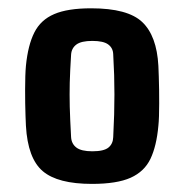

<svg xmlns="http://www.w3.org/2000/svg" viewBox="-20 -830 454 474"><path d="M207 -376Q122.5 -376 85.5 -407.5Q48.5 -439 44 -519.5Q43.5 -529 43 -543.8Q42.5 -558.5 42.2 -575.2Q42 -592 42 -609.2Q42 -626.5 42.5 -641.8Q43 -657 44 -667.5Q49 -718.5 64.8 -749.8Q80.5 -781 113.8 -795.2Q147 -809.5 205 -809.5Q295.5 -809.5 331.2 -775.5Q367 -741.5 371 -667.5Q371.5 -657 372 -641.5Q372.5 -626 372.8 -608.8Q373 -591.5 373 -574.5Q373 -557.5 372.5 -543Q372 -528.5 371 -519.5Q366.5 -469.5 351.5 -438Q336.5 -406.5 302.5 -391.2Q268.5 -376 207 -376ZM208 -456.5Q236.5 -456.5 247.8 -465.8Q259 -475 259.5 -491.5Q261 -521.5 261.8 -547.2Q262.5 -573 262.5 -596.8Q262.5 -620.5 261.8 -644.8Q261 -669 259.5 -696Q259 -711.5 247.2 -720.2Q235.5 -729 208 -729Q180.5 -729 168.5 -720Q156.5 -711 155.5 -695Q153 -655 152.2 -626Q151.5 -597 152.2 -566.8Q153 -536.5 155.5 -491.5Q156.5 -475 168.5 -465.8Q180.5 -456.5 208 -456.5Z"/></svg>

Font: Big Shoulders Thin ExtraBold
Style: Regular
Weight: 800
Version: Version 2.002